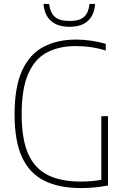

<svg xmlns="http://www.w3.org/2000/svg" viewBox="-20 -950 642 975"><path d="M390 5Q280.5 5 205.5 -32Q130.5 -69 92.2 -151Q54 -233 54 -369Q54 -509.5 92.8 -592.8Q131.5 -676 201.5 -712.5Q271.5 -749 365.5 -749Q441 -749 517 -727.5V-693.5Q474 -706.5 436.8 -711.2Q399.5 -716 363.5 -716Q280.5 -716 219 -684Q157.5 -652 123.8 -576.2Q90 -500.5 90 -369.5Q90 -243 123.5 -168.2Q157 -93.5 223.5 -60.8Q290 -28 390 -28Q447.5 -28 494.5 -37V-360H528.5V-8Q487 -0.5 455.2 2.2Q423.5 5 390 5ZM333 -814Q272 -814 238.5 -844.2Q205 -874.5 201 -930H229.5Q235 -885.5 258.5 -864.5Q282 -843.5 333 -843.5Q384 -843.5 407 -864.5Q430 -885.5 434.5 -930H463Q459 -874 426.5 -844Q394 -814 333 -814Z"/></svg>

Font: Encode Sans Semi Condensed Thin
Style: Regular
Weight: 100
Width: 4
Designer: Multiple Designers
Foundry: Impallari Type
Version: Version 3.000; ttfautohint (v1.8.3) -l 8 -r 50 -G 200 -x 14 